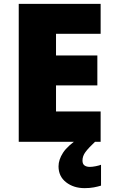

<svg xmlns="http://www.w3.org/2000/svg" viewBox="-20 -734 589 994"><path d="M501 0H77V-714H501V-559H270V-447H484V-292H270V-157H501ZM407 97Q407 115 417.5 122.5Q428 130 445 130Q458 130 475.5 126.5Q493 123 503 119V227Q487 232 466 236Q445 240 418 240Q361 240 322 209.5Q283 179 283 127Q283 93 306.5 56.5Q330 20 397 -25L472 0Q438 32 422.5 53Q407 74 407 97Z"/></svg>

Font: Noto Sans Georgian Black
Style: Regular
Weight: 900
Designer: Monotype Design Team, Akaki Razmadze
Foundry: Google LLC
Version: Version 2.005; ttfautohint (v1.8.4.7-5d5b)